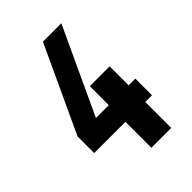

<svg xmlns="http://www.w3.org/2000/svg" viewBox="-215 -832 930 930"><g transform="rotate(-45 250.0 -367.5)"><path d="M262 0V-178H48V-292L254 -735H380L174 -292H262V-422H398V-292H444V-178H398V0Z"/></g></svg>

Font: Iosevka Term Curly Heavy
Style: Regular
Weight: 900
Designer: Belleve Invis
Foundry: Belleve Invis
Version: Version 32.3.0